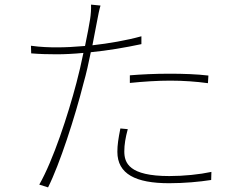

<svg xmlns="http://www.w3.org/2000/svg" viewBox="-20 -796 1040 831"><path d="M542 -437C601 -443 661 -447 717 -447C773 -447 829 -443 880 -436L882 -469C833 -475 772 -477 713 -477C650 -477 590 -474 542 -470ZM592 -639C527 -621 451 -608 380 -600C388 -640 395 -677 401 -709C404 -726 410 -756 415 -772L374 -776C375 -758 373 -732 370 -713C367 -691 358 -647 348 -597C303 -593 262 -591 227 -591C195 -591 156 -592 114 -598L115 -565C152 -562 186 -561 225 -561C260 -561 299 -563 341 -567C332 -522 321 -476 311 -438C274 -297 210 -102 150 3L188 15C238 -84 305 -291 341 -434C354 -479 364 -526 373 -570C445 -577 522 -590 592 -605ZM501 -240C492 -195 488 -168 488 -139C488 -43 567 -3 712 -3C777 -3 843 -9 894 -17L895 -52C844 -41 776 -34 713 -34C538 -34 518 -91 518 -141C518 -170 523 -200 533 -237Z"/></svg>

Font: Noto Sans CJK JP Thin
Style: Regular
Weight: 250
Designer: Ryoko NISHIZUKA (kana & ideographs); Paul D. Hunt (Latin, Greek & Cyrillic); Wenlong ZHANG (bopomofo); Sandoll Communica
Foundry: Adobe Systems Incorporated
Version: Version 1.004;PS 1.004;hotconv 1.0.82;makeotf.lib2.5.63406